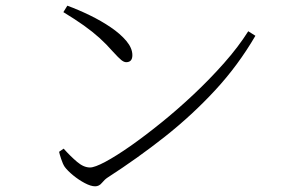

<svg xmlns="http://www.w3.org/2000/svg" viewBox="-20 -694 1040 682"><path d="M205.1 -650.9 219.2 -673.8Q257.8 -659.7 298.6 -639.9Q339.4 -620.1 373.5 -596.9Q407.7 -573.7 429 -548.3Q450.2 -522.9 450.2 -498Q450.2 -473.1 428.2 -473.1Q420.4 -473.1 410.9 -480.7Q401.4 -488.3 381.8 -509.8Q357.4 -537.6 333 -559.6Q308.6 -581.5 278.1 -603.3Q247.6 -625 205.1 -650.9ZM299.8 -99.1Q316.4 -99.1 354 -119.1Q391.6 -139.2 442.9 -175Q494.1 -210.9 552.2 -257.8Q610.4 -304.7 668 -358.9Q725.6 -413.1 776.1 -470.2Q826.7 -527.3 861.8 -583L887.2 -566.9Q825.7 -461.4 744.1 -373.3Q662.6 -285.2 565.9 -208.7Q469.2 -132.3 361.8 -63Q351.6 -56.2 341.8 -44.2Q332 -32.2 317.9 -32.2Q302.7 -32.2 281 -43.7Q259.3 -55.2 239.7 -71.3Q220.2 -87.4 210 -101.1Q203.1 -111.3 197.3 -129.2Q191.4 -147 189.9 -154.8L206.1 -166Q231 -138.2 254.2 -118.7Q277.3 -99.1 299.8 -99.1Z"/></svg>

Font: Source Han Serif CN ExtraLight
Style: Regular
Weight: 250
Designer: Ryoko NISHIZUKA  (kana & ideographs); Frank Grießhammer (Latin, Greek & Cyrillic); Wenlong ZHANG  (bopomofo); Sandoll Co
Foundry: Adobe Systems Incorporated
Version: Version 1.001;PS 1.001;hotconv 16.6.54;makeotf.lib2.5.65590